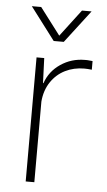

<svg xmlns="http://www.w3.org/2000/svg" viewBox="-53 -762 445 797"><g transform="rotate(5 170.0 -363.5)"><path d="M85 -517H117L121 -413H123Q140 -463 185 -493.5Q230 -524 286 -524Q291 -524 296 -524Q307 -523 318 -522V-486Q300 -488 287 -488Q243 -488 207 -470Q171 -452 148 -417.5Q125 -383 121 -336V0H85ZM47 -727H86L171 -615L256 -727H296L192 -591H150Z"/></g></svg>

Font: Mona Sans VF XLt
Style: Regular
Weight: 200
Designer: Deni Anggara
Foundry: GitHub
Version: Version 2.000;Glyphs 3.2.3 (3260)